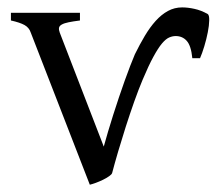

<svg xmlns="http://www.w3.org/2000/svg" viewBox="-20 -489 607 524"><path d="M369.1 -271Q358.4 -245.6 346.4 -211.9Q334.5 -178.2 323.2 -143.1Q312 -107.9 302.2 -74.7Q292.5 -41.5 286.1 -17.1Q285.2 -13.2 277.8 -8.1Q270.5 -2.9 261 1.7Q251.5 6.3 241.5 10Q231.4 13.7 225.1 15.1L64 -399.9Q59.6 -413.6 46.9 -420.7Q34.2 -427.7 9.8 -433.1V-454.1H198.2V-433.1Q179.2 -430.7 167.2 -428.2Q155.3 -425.8 148.7 -422.1Q142.1 -418.5 141.1 -413.1Q140.1 -407.7 143.1 -399.9L263.2 -88.9Q268.1 -106.9 274.7 -129.2Q281.2 -151.4 288.8 -175Q296.4 -198.7 304.4 -222.7Q312.5 -246.6 320.3 -268.6Q328.1 -290.5 335.4 -309.3Q342.8 -328.1 348.1 -340.8Q361.3 -367.7 375.2 -391.1Q389.2 -414.6 404.8 -431.9Q420.4 -449.2 438.2 -459Q456.1 -468.8 477.1 -468.8Q492.7 -468.8 510.7 -464.8Q528.8 -460.9 546.9 -450.7Q551.3 -447.8 551 -433.6Q550.8 -419.4 547.1 -400.9Q543.5 -382.3 537.6 -362.8Q531.7 -343.3 525.9 -330.1H504.9Q501.5 -364.3 489.7 -377.4Q478 -390.6 459.5 -390.6Q450.7 -390.6 441.7 -386.7Q432.6 -382.8 422.1 -370.4Q411.6 -357.9 398.7 -334.2Q385.7 -310.5 369.1 -271Z"/></svg>

Font: Noto Serif Devanagari
Style: Regular
Weight: 400
Designer: Monotype Design Team
Foundry: Monotype Imaging Inc.
Version: Version 1.01